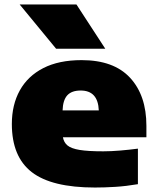

<svg xmlns="http://www.w3.org/2000/svg" viewBox="-20 -828 703 859"><path d="M405 11Q211 11 122 -58Q33 -127 33 -273Q33 -359.5 68.8 -423.8Q104.5 -488 174 -523.5Q243.5 -559 345 -559Q489 -559 562 -480Q635 -401 635 -265V-214H261.5Q265.5 -191 282 -177.2Q298.5 -163.5 336.2 -157.2Q374 -151 442 -151Q476.5 -151 518 -154.5Q559.5 -158 597 -163V-4Q544 5 496 8Q448 11 405 11ZM341 -423Q300.5 -423 281 -401.5Q261.5 -380 260 -334H422Q418.5 -423 341 -423ZM231 -610 68 -808H322L451 -610Z"/></svg>

Font: Encode Sans Expanded Expanded Black
Style: Regular
Weight: 900
Width: 7
Designer: Multiple Designers
Foundry: Impallari Type
Version: Version 3.000; ttfautohint (v1.8.3) -l 8 -r 50 -G 200 -x 14 